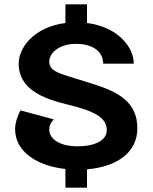

<svg xmlns="http://www.w3.org/2000/svg" viewBox="-20 -770 707 890"><path d="M283.3 -750V-663.3C142.5 -645.8 66.7 -553.3 66.7 -475C66.7 -325 250 -298.3 333.3 -275C425 -249.2 475 -220.8 475 -166.7C475 -118.3 419.2 -91.7 337.5 -91.7C269.2 -91.7 208.3 -118.3 208.3 -170.8C208.3 -185 213.3 -199.2 229.2 -216.7L75 -258.3C63.3 -237.5 50 -203.3 50 -170.8C50 -65 155.8 0 283.3 13.3V100H383.3V15C528.3 2.5 616.7 -67.5 616.7 -175C616.7 -333.3 464.2 -362.5 350 -400C270 -425.8 208.3 -435.8 208.3 -483.3C208.3 -529.2 260 -566.7 333.3 -566.7C406.7 -566.7 458.3 -533.3 458.3 -475H600C600 -553.3 524.2 -645.8 383.3 -663.3V-750Z"/></svg>

Font: BoonHome
Style: Bold
Weight: 700
Designer: Sungsit Sawaiwan
Foundry: Sungsit Sawaiwan
Version: Version 0.2